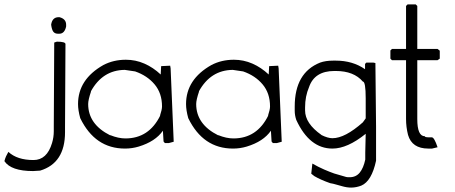

<svg xmlns="http://www.w3.org/2000/svg" viewBox="-51 -674 2062 871"><path d="M219 -596Q249 -588 249 -562V-554Q242 -521 218 -521H212Q198 -521 191 -530Q184 -539 181 -562Q186 -596 215 -596ZM207 -485Q246 -485 246 -474L244 -99V-74Q244 66 131 100L99 102Q-1 102 -31 57Q-28 45 -23.5 35Q-19 25 -13 15Q27 52 101 52Q162 52 185 -25Q193 -51 193 -79V-102L195 -481Z M520 -403Q564 -403 604 -385.5Q644 -368 678 -336L680 -374L721 -376L723 -364Q726 -282 730 -197.5Q734 -113 737 -31L715 -25H697L691 -32L688 -81Q654 -32 578 -9Q548 0 516 0Q380 0 313 -138Q308 -156 305.5 -172Q303 -188 303 -202Q303 -314 418 -379Q464 -403 520 -403ZM349 -202Q349 -110 449 -60V-61Q486 -46 518 -46Q625 -46 676 -150H675Q684 -177 684 -191Q684 -251 650.5 -291Q617 -331 562 -350L515 -357Q414 -356 361 -259H362Q349 -221 349 -202Z M1010 -403Q1054 -403 1094 -385.5Q1134 -368 1168 -336L1170 -374L1211 -376L1213 -364Q1216 -282 1220 -197.5Q1224 -113 1227 -31L1205 -25H1187L1181 -32L1178 -81Q1144 -32 1068 -9Q1038 0 1006 0Q870 0 803 -138Q798 -156 795.5 -172Q793 -188 793 -202Q793 -314 908 -379Q954 -403 1010 -403ZM839 -202Q839 -110 939 -60V-61Q976 -46 1008 -46Q1115 -46 1166 -150H1165Q1174 -177 1174 -191Q1174 -251 1140.5 -291Q1107 -331 1052 -350L1005 -357Q904 -356 851 -259H852Q839 -221 839 -202Z M1472 -399Q1549 -399 1605 -360V-384L1611 -390H1643L1652 -388L1655 -99V55Q1635 148 1588 168Q1578 172 1566 174.5Q1554 177 1542 177Q1523 177 1502 171Q1490 168 1475 163.5Q1460 159 1447 157Q1404 142 1375 125L1361 114L1366 68Q1394 84 1419.5 95Q1445 106 1465 113L1520 129Q1524 130 1528 130Q1532 130 1535 130Q1564 130 1581 109Q1598 88 1606 50V18L1608 -67Q1525 0 1457 0Q1353 0 1293 -130Q1286 -151 1286 -171V-191Q1286 -344 1401 -390Q1426 -399 1461 -399ZM1333 -173Q1333 -114 1407 -62H1406Q1436 -47 1457 -47Q1514 -47 1595 -119L1608 -137V-228Q1608 -304 1595 -304Q1554 -352 1472 -352H1466Q1376 -352 1351 -279Q1333 -237 1333 -187Z M1798 -654H1835L1842 -647V-452H1934L1944 -444V-408L1934 -401H1842V-134Q1842 -56 1876 -56Q1876 -51 1895 -51H1908Q1919 -51 1934 -6L1909 0H1892Q1818 0 1800 -62Q1791 -98 1791 -134V-401H1727L1720 -408V-445L1727 -452H1791V-647Z"/></svg>

Font: Ekushey Kolom
Style: Regular
Weight: 400
Designer: Al Mamun Sumon
Foundry: Al Mamun Sumon
Version: Version 1.0